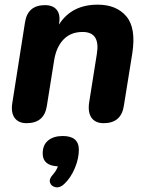

<svg xmlns="http://www.w3.org/2000/svg" viewBox="-20 -521 635 823"><path d="M94 7Q59 7 42.5 -16Q26 -39 33 -81L87 -424Q98 -499 173 -499Q207 -499 223.5 -478.5Q240 -458 233 -418V-416Q287 -501 399 -501Q479 -501 521.5 -451Q564 -401 547 -292L511 -68Q500 7 424 7Q389 7 372.5 -16Q356 -39 362 -81L395 -289Q411 -384 334 -384Q283 -384 252 -351.5Q221 -319 212 -262L181 -68Q170 7 94 7ZM255 268Q237 285 218.5 281.5Q200 278 194.5 262Q189 246 208 226Q215 218 220 209.5Q225 201 228 192Q163 189 163 137Q163 100 186.5 81Q210 62 249 62Q318 62 318 121Q318 159 300.5 200.5Q283 242 255 268Z"/></svg>

Font: Nunito ExtraBold
Style: Italic
Weight: 800
Italic angle: -9°
Designer: Vernon Adams
Foundry: Vernon Adams
Version: Version 3.601; ttfautohint (v1.8.2.53-6de2)